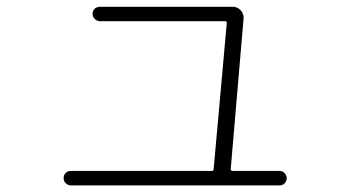

<svg xmlns="http://www.w3.org/2000/svg" viewBox="-20 -565 1040 570"><path d="M190.4 -14.6Q181.6 -14.6 175.3 -21Q168.9 -27.3 168.9 -36.1Q168.9 -44.9 174.8 -51.3Q180.7 -57.6 190.4 -57.6H609.4Q614.3 -57.6 614.3 -63.5L653.3 -497.1Q653.3 -502 649.4 -502H277.3Q268.6 -502 261.7 -508.3Q254.9 -514.6 254.9 -523.9Q254.9 -533.2 261.2 -539.1Q267.6 -544.9 277.3 -544.9H670.9Q684.6 -544.9 694.3 -534.7Q704.1 -524.4 703.1 -509.8L665 -63.5Q665 -58.6 668.9 -57.6H809.6Q818.4 -57.6 824.7 -51.3Q831.1 -44.9 831.1 -36.1Q831.1 -27.3 825.2 -21Q819.3 -14.6 809.6 -14.6Z"/></svg>

Font: Rounded-L Mgen+ 1mn light
Style: Regular
Weight: 200
Designer: [Source Han Sans]
Ryoko NISHIZUKA  (kana & ideographs); Paul D. Hunt (Latin, Greek & Cyrillic); Wenlong ZHANG  (bopomofo
Version: Version 1.059.20150602